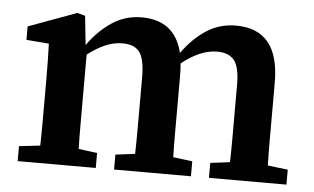

<svg xmlns="http://www.w3.org/2000/svg" viewBox="-42 -565 1026 627"><g transform="rotate(5 471.0 -251.5)"><path d="M36 0V-49L105 -57Q106 -95 106 -137Q106 -179 106 -213V-267Q106 -305 105.5 -332.5Q105 -360 104 -391L30 -397V-441L188 -499L214 -492L224 -397Q257 -444 301 -473.5Q345 -503 399 -503Q508 -503 533 -398Q569 -448 612 -475.5Q655 -503 708 -503Q850 -503 850 -329V-213Q850 -178 850 -136.5Q850 -95 851 -57L917 -49V0H663V-49L727 -57Q728 -95 728 -136.5Q728 -178 728 -213V-310Q728 -369 710 -391Q692 -413 654 -413Q599 -413 538 -364Q539 -356 539.5 -346.5Q540 -337 540 -327V-213Q540 -178 540 -136.5Q540 -95 541 -57L604 -49V0H352V-49L416 -57Q417 -95 417 -136.5Q417 -178 417 -213V-309Q417 -366 400.5 -389.5Q384 -413 344 -413Q315 -413 286.5 -400.5Q258 -388 230 -366V-213Q230 -179 230 -137Q230 -95 231 -57L292 -49V0Z"/></g></svg>

Font: Source Serif 4 SmText Semibold
Style: Regular
Weight: 600
Designer: Frank Grießhammer
Foundry: Adobe
Version: Version 4.005;hotconv 1.1.0;makeotfexe 2.6.0